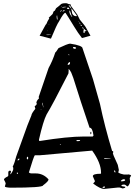

<svg xmlns="http://www.w3.org/2000/svg" viewBox="-20 -1177 846 1209"><path d="M420.9 -902.3Q500 -890.6 500 -872.1L565.4 -678.7L609.4 -523.4Q638.7 -382.8 686.5 -224.6Q690.4 -226.6 692.4 -226.6V-212.9L690.4 -211.9Q693.4 -204.1 696.3 -195.3L721.7 -138.7L728.5 -106.4L724.6 -90.8Q740.2 -81.1 759.8 -78.1H787.1L789.1 -79.1Q802.7 -76.2 805.7 -72.3L796.9 -55.7L798.8 -33.2Q798.8 -19.5 785.2 -3.9H780.3Q769.5 -14.6 762.7 -14.6H759.8Q746.1 -14.6 744.1 -7.8Q744.1 -3.9 768.6 -1V2.9Q768.6 6.8 752.9 9.8L734.4 3.9H721.7L636.7 12.7Q610.4 12.7 566.4 -21.5L577.1 -33.2V-38.1L564.5 -67.4Q564.5 -83 614.3 -83L616.2 -85V-89.8Q616.2 -151.4 560.5 -228.5H558.6Q418.9 -216.8 229.5 -199.2H199.2Q192.4 -192.4 162.1 -91.8V-90.8Q168.9 -85 177.7 -85H205.1Q252 -85 285.2 -47.9V-45.9Q285.2 -35.2 251 -9.8Q251 4.9 44.9 4.9Q10.7 2.9 10.7 -2.9L15.6 -20.5V-22.5Q15.6 -27.3 4.9 -45.9Q4.9 -54.7 29.3 -66.4L32.2 -71.3V-90.8Q32.2 -102.5 44.9 -102.5L49.8 -97.7L44.9 -82L45.9 -80.1H47.9Q63.5 -103.5 63.5 -112.3V-118.2Q63.5 -126 59.6 -126Q73.2 -154.3 82 -191.4L152.3 -386.7L177.7 -450.2Q178.7 -462.9 202.1 -491.2V-494.1L198.2 -507.8Q211.9 -516.6 211.9 -525.4L209 -528.3Q209 -542 225.6 -557.6L223.6 -566.4L286.1 -749Q311.5 -794.9 328.1 -846.7Q332 -847.7 348.6 -874Q403.3 -900.4 420.9 -902.3ZM225.6 -292 229.5 -289.1Q406.2 -317.4 508.8 -317.4H563.5L568.4 -322.3V-325.2Q562.5 -373 543.9 -373Q478.5 -566.4 459 -631.3Q439.5 -696.3 428.7 -719.7Q419.9 -737.3 412.1 -743.2Q413.1 -738.3 411.1 -714.8Q309.6 -514.6 273.4 -456.1Q252 -415 225.6 -298.8ZM741.2 -38.1V-35.2H742.2Q768.6 -35.2 768.6 -43.9L762.7 -48.8Q749 -48.8 741.2 -38.1ZM406.2 -768.6H407.2Q420.9 -768.6 420.9 -780.3V-785.2H416Q406.2 -778.3 406.2 -768.6ZM440.4 -880.9V-875L445.3 -870.1H455.1L459 -874V-875Q457 -880.9 448.2 -880.9ZM460.9 -291 463.9 -288.1H470.7Q483.4 -288.1 484.4 -293V-294.9H463.9ZM636.7 -181.6V-176.8L675.8 -179.7V-181.6ZM150.4 -189.5 148.4 -180.7 150.4 -173.8H154.3L157.2 -177.7V-186.5L154.3 -189.5ZM626 3.9V5.9H631.8Q640.6 5.9 641.6 1L638.7 -2.9Q628.9 -2.9 626 3.9ZM90.8 -170.9V-167Q99.6 -167 102.5 -175.8L99.6 -179.7ZM552.7 -347.7 554.7 -345.7V-334L550.8 -331.1L547.9 -340.8ZM248 -532.2 246.1 -523.4V-519.5H248Q252.9 -494.1 252.9 -502V-503.9ZM699.2 -104.5V-95.7L704.1 -90.8H706.1V-99.6L701.2 -104.5ZM85.9 -88.9V-85L88.9 -82H90.8L93.8 -85L90.8 -90.8ZM411.1 -835.9V-833L414.1 -829.1H416V-833L413.1 -835.9ZM357.4 -268.6V-264.6H362.3V-268.6ZM237.3 -489.3V-485.4H239.3V-489.3ZM229.5 -952.1 267.6 -1021.5Q272.5 -1023.4 280.3 -1044.9L290 -1060.5V-1061.5Q287.1 -1063.5 287.1 -1065.4Q295.9 -1073.2 311.5 -1088.9Q316.4 -1105.5 320.3 -1107.4Q326.2 -1107.4 333 -1125Q351.6 -1138.7 366.2 -1152.3Q378.9 -1158.2 401.4 -1156.2L412.1 -1151.4Q426.8 -1150.4 426.8 -1144.5H425.8V-1141.6Q425.8 -1138.7 427.7 -1138.7Q428.7 -1138.7 466.8 -1085L482.4 -1053.7Q518.6 -1010.7 522.5 -1001L549.8 -952.1L496.1 -937.5Q470.7 -969.7 447.8 -1007.8Q424.8 -1045.9 411.1 -1067.4Q397.5 -1088.9 392.6 -1095.7Q383.8 -1101.6 351.6 -1042Q337.9 -1023.4 300.8 -933.6ZM428.7 -1123Q428.7 -1118.2 434.6 -1091.8Q443.4 -1073.2 462.9 -1075.2H463.9L462.9 -1080.1Q432.6 -1123 430.7 -1123ZM507.8 -993.2Q502 -968.8 509.8 -968.8Q513.7 -970.7 513.7 -974.6L510.7 -975.6V-976.6L512.7 -977.5L525.4 -984.4L524.4 -985.4Q518.6 -985.4 517.6 -986.3Q512.7 -994.1 508.8 -995.1H507.8ZM434.6 -1071.3V-1072.3Q434.6 -1074.2 431.6 -1076.2L419.9 -1111.3H418.9Q411.1 -1098.6 431.6 -1071.3ZM339.8 -1052.7Q344.7 -1052.7 339.8 -1079.1V-1080.1Q334 -1080.1 338.9 -1053.7V-1052.7ZM428.7 -1125Q428.7 -1128.9 426.8 -1128.9Q423.8 -1143.6 412.1 -1143.6V-1142.6L425.8 -1125ZM401.4 -1122.1Q414.1 -1120.1 416 -1119.1H417V-1120.1Q417 -1123 410.2 -1129.9Q403.3 -1129.9 401.4 -1123ZM371.1 -1128.9Q377.9 -1128.9 398.4 -1132.8L397.5 -1133.8Q376 -1135.7 369.1 -1128.9ZM271.5 -958Q271.5 -956.1 277.3 -956.1H284.2Q291 -956.1 300.8 -958V-959H281.2Q271.5 -959 271.5 -958ZM375 -1103.5Q381.8 -1108.4 388.7 -1108.4L382.8 -1113.3H381.8Q374 -1107.4 374 -1103.5ZM487.3 -1019.5Q487.3 -1014.6 493.2 -1012.7H495.1V-1014.6Q495.1 -1018.6 489.3 -1021.5H487.3ZM498 -1003.9Q502 -994.1 504.9 -994.1L505.9 -995.1V-996.1Q503.9 -1004.9 500 -1004.9H498ZM359.4 -1103.5Q367.2 -1107.4 370.1 -1111.3L369.1 -1112.3H368.2Q358.4 -1108.4 358.4 -1105.5V-1103.5ZM478.5 -1036.1Q480.5 -1026.4 486.3 -1026.4V-1027.3Q484.4 -1032.2 479.5 -1036.1ZM365.2 -1135.7 368.2 -1136.7V-1138.7H366.2L364.3 -1135.7ZM287.1 -1021.5Q289.1 -1021.5 290 -1026.4Q287.1 -1026.4 287.1 -1021.5ZM476.6 -1040H477.5V-1042L475.6 -1043H473.6ZM277.3 -981.4Q284.2 -985.4 275.4 -982.4L276.4 -981.4ZM507.8 -1004.9V-1005.9H505.9V-1004.9Z"/></svg>

Font: Love Ya Like A Sister
Style: Regular
Weight: 400
Designer: Kimberly Geswein
Foundry: Kimberly Geswein
Version: Version 1.002 2007